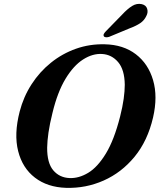

<svg xmlns="http://www.w3.org/2000/svg" viewBox="-20 -937 814 971"><path d="M510 -713Q603.5 -711 666.8 -662.8Q730 -614.5 754.2 -531.5Q778.5 -448.5 754 -342.5Q726.5 -224.5 660.5 -144.2Q594.5 -64 504.2 -24Q414 16 314 13Q220 10 156.8 -38.5Q93.5 -87 71.8 -172.8Q50 -258.5 79.5 -373Q99 -448 139.8 -511Q180.5 -574 237.8 -620Q295 -666 364.2 -690.5Q433.5 -715 510 -713ZM332 -36.5Q378.5 -34.5 426 -63Q473.5 -91.5 515.5 -160.5Q557.5 -229.5 587.5 -348Q600 -397.5 605.5 -437.2Q611 -477 611 -508.5Q610 -584.5 577.5 -622.8Q545 -661 496.5 -664Q448.5 -667 400.2 -636.2Q352 -605.5 311.5 -538.8Q271 -472 245.5 -366.5Q231.5 -310.5 225.2 -266.8Q219 -223 218.5 -190.5Q218 -112.5 249.5 -75.5Q281 -38.5 332 -36.5ZM598.5 -864Q624.5 -892 648.2 -906.8Q672 -921.5 697 -916Q718.5 -911 724.2 -892.8Q730 -874.5 720 -856Q709.5 -833.5 689 -819.8Q668.5 -806 637.5 -794.5L531.5 -750.5Q523.5 -748 515.8 -748.5Q508 -749 505 -754Q502 -760 505.8 -766.5Q509.5 -773 516 -779.5Z"/></svg>

Font: Fraunces 9pt SemiBold
Style: Italic
Weight: 600
Italic angle: -16°
Version: Version 1.000;[b76b70a41]